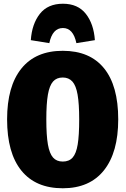

<svg xmlns="http://www.w3.org/2000/svg" viewBox="-20 -988 672 1028"><path d="M613 -349Q613 -172 536.5 -76Q460 20 316 20Q171 20 94.5 -74.5Q18 -169 18 -349Q18 -526 94.5 -621Q171 -716 316 -716Q461 -716 537 -622.5Q613 -529 613 -349ZM228 -349Q228 -263 236.5 -214.5Q245 -166 264 -144.5Q283 -123 316 -123Q350 -123 369 -144.5Q388 -166 396 -214.5Q404 -263 404 -349Q404 -432 395.5 -481Q387 -530 367.5 -551.5Q348 -573 316 -573Q283 -573 264 -551.5Q245 -530 236.5 -481.5Q228 -433 228 -349ZM488 -773 389 -757Q372 -838 317 -838Q261 -838 244 -757L145 -773Q151 -860 193.5 -914Q236 -968 317 -968Q397 -968 439.5 -914Q482 -860 488 -773Z"/></svg>

Font: Fira Sans Condensed Black
Style: Regular
Weight: 900
Width: 3
Designer: Carrois Corporate & Edenspiekermann AG
Foundry: Carrois Corporate GbR & Edenspiekermann AG
Version: Version 4.203